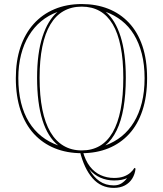

<svg xmlns="http://www.w3.org/2000/svg" viewBox="-20 -743 806 950"><path d="M375.2 5H389.7Q402 51.4 424.8 80.6Q447.5 109.9 478.3 123.7Q509 137.5 544.4 137.5Q572 137.5 591.8 130.4Q611.7 123.2 624.9 111.6Q638.1 100 645.2 87.6L650.7 91.3Q647.8 118.8 634.3 140.5Q620.8 162.2 597.7 174.5Q574.6 186.7 543.1 186.7Q479.7 186.7 437.8 138.7Q395.9 90.6 375.2 5ZM384.5 -723Q455.9 -723 515.1 -699.8Q574.2 -676.6 617.6 -630.7Q661 -584.8 684.4 -516.3Q707.8 -447.7 707.8 -356.1Q707.8 -265.9 684.8 -196.4Q661.8 -126.8 618.9 -80.1Q576 -33.4 516.6 -9.2Q457.2 15 384.5 15Q311.1 15 251 -9.4Q191 -33.8 147.8 -80.7Q104.7 -127.7 81.5 -197.2Q58.3 -266.8 58.3 -356.5Q58.3 -441.7 81 -509.3Q103.8 -577 146.5 -624.6Q189.2 -672.3 249.5 -697.6Q309.8 -723 384.5 -723ZM384.5 -710.2Q333.8 -710.2 294.7 -688.2Q255.7 -666.2 229.3 -622.1Q202.9 -578 189.4 -512.1Q175.9 -446.3 175.9 -358.3Q175.9 -269.4 189.4 -202Q202.9 -134.6 229.3 -89.6Q255.7 -44.7 294.7 -21.7Q333.8 1.3 384.5 1.3Q435.1 1.3 473.5 -21Q511.8 -43.4 537.7 -88.3Q563.6 -133.3 576.8 -200.7Q590.1 -268 590.1 -358.7Q590.1 -447.2 576.8 -513.2Q563.6 -579.3 537.7 -623Q511.8 -666.6 473.5 -688.4Q435.1 -710.2 384.5 -710.2ZM268 -23.6Q216.3 -64.7 189.9 -149Q163.5 -233.2 163.5 -358.3Q163.5 -479.8 190.3 -561.6Q217 -643.5 264.5 -684Q219.4 -667.4 183.6 -637.8Q147.8 -608.2 122.7 -566.4Q97.5 -524.7 84.1 -472Q70.7 -419.3 70.7 -356.5Q70.7 -289.6 84 -235.3Q97.4 -181.1 123.2 -139.3Q149 -97.6 185.3 -68.7Q221.5 -39.8 268 -23.6ZM501.4 -23.6Q546.3 -39.8 581.8 -68.5Q617.4 -97.2 642.8 -138.9Q668.1 -180.6 681.8 -234.9Q695.4 -289.1 695.4 -356.1Q695.4 -423.1 681.6 -477.1Q667.7 -531.2 642.6 -572.1Q617.5 -612.9 582 -640.8Q546.4 -668.7 503 -684.4Q550.5 -644.4 576.5 -562.7Q602.5 -481 602.5 -358.7Q602.5 -274.9 591.1 -209.3Q579.6 -143.7 557 -97.5Q534.3 -51.2 501.4 -23.6ZM608.7 138.3Q597.5 143.6 581.4 146.8Q565.2 149.9 544.4 149.9Q508.1 149.9 476.6 136Q445.1 122.2 421.1 93.6Q442.5 132.9 472.6 153.6Q502.7 174.3 543.1 174.3Q566.1 174.3 582 163.7Q598 153.1 608.7 138.3Z"/></svg>

Font: Kalnia Glaze Thin
Style: Regular
Weight: 100
Version: Version 1.110